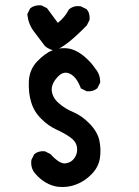

<svg xmlns="http://www.w3.org/2000/svg" viewBox="-20 -716 540 744"><path d="M204.1 7.8Q178.7 3.9 156.7 -9Q134.8 -22 116.7 -43Q106.9 -54.2 103.3 -67.4Q99.6 -80.6 101.6 -95.7V-96.7L102.1 -97.2L111.8 -116.7L112.3 -118.2L113.3 -118.7Q121.1 -125.5 131.1 -128.2Q141.1 -130.9 152.8 -129.9H153.8L154.8 -129.4L174.3 -119.6L175.3 -119.1L176.3 -118.2Q211.4 -79.6 233.9 -83Q257.3 -86.4 269.5 -105Q281.7 -123.5 278.3 -145.5Q274.9 -167.5 253.9 -182.6Q231.4 -199.2 199.7 -213.4Q166.5 -228.5 139.6 -255.9Q111.8 -283.2 101.1 -319.3Q95.2 -337.9 93 -358.2Q90.8 -378.4 91.8 -400.9Q92.8 -423.8 101.1 -443.4Q109.4 -462.9 124.5 -478.5Q139.6 -494.1 154.3 -504.9Q168.9 -515.6 183.6 -521Q192.9 -524.9 202.9 -526.9Q212.9 -528.8 222.9 -529.3Q232.9 -529.8 243.7 -528.3Q253.9 -526.9 264.4 -522.9Q274.9 -519 284.9 -512.9Q294.9 -506.8 305.2 -498.5Q334 -474.1 349.6 -449.7Q358.9 -439 363.5 -426Q368.2 -413.1 368.2 -397.5V-396L367.7 -395L357.9 -375.5L357.4 -374L356.4 -373.5Q340.8 -360.4 316.9 -362.3H315.9L314.9 -362.8L295.4 -372.6L293 -373.5L292.5 -376Q287.1 -390.1 280.5 -401.1Q273.9 -412.1 266.4 -419.4Q258.8 -426.8 250 -430.7Q237.8 -436.5 225.8 -433.1Q213.9 -429.7 202.1 -416.5Q177.7 -389.6 180.7 -363.8Q182.1 -351.1 188.5 -339.4Q194.8 -327.6 207 -316.9Q231.4 -294.9 263.7 -281.7Q297.4 -267.6 327.6 -236.3Q357.9 -205.1 365.2 -170.9Q372.1 -137.7 367.2 -103.5Q361.8 -68.4 335.4 -41.5Q322.3 -27.8 307.4 -17.8Q292.5 -7.8 275.9 -1.5Q243.2 11.7 204.6 7.8ZM188 -520.5Q181.6 -522 175.8 -524.4Q169.9 -526.9 164.6 -530Q159.2 -533.2 154.3 -537.6L153.8 -538.1L153.3 -538.6Q131.8 -566.9 111.3 -594.2Q100.6 -608.4 94.2 -624.8Q87.9 -641.1 85.9 -659.7V-661.1L86.4 -662.6L96.2 -682.1L97.2 -683.6L98.1 -684.6Q115.2 -697.3 139.2 -695.3H140.1L141.1 -694.8L160.6 -685.1L162.1 -684.1L163.1 -683.1L204.1 -627.4Q231.4 -648.9 246.6 -678.7L247.6 -679.7L248 -680.2Q267.1 -695.8 293 -691.4H293.9L294.4 -690.9L314 -681.2L315.4 -680.7L315.9 -679.7Q322.8 -671.9 325.4 -661.9Q328.1 -651.9 327.1 -640.1V-639.2L326.7 -638.2L316.9 -618.7L316.4 -617.7L315.9 -617.2Q274.4 -574.7 243.7 -550.8Q212.9 -526.9 190.9 -520.5H189.5Z"/></svg>

Font: NaikaiFont
Style: SemiBold
Weight: 600
Version: Version 1.89